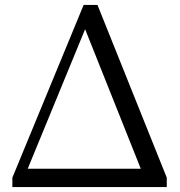

<svg xmlns="http://www.w3.org/2000/svg" viewBox="-20 -756 728 776"><path d="M92 -74 324 -638 549 -74ZM374 -736H318L30 -38V0H654V-38Z"/></svg>

Font: Source Han Serif AKR9
Style: Regular
Weight: 400
Designer: Ryoko NISHIZUKA 西塚涼子 (kana & ideographs); Frank Grießhammer (Latin, Greek & Cyrillic); Sandoll Communications 산돌커뮤니케이션, 
Foundry: Adobe Systems Incorporated
Version: Version 1.005;hotconv 1.0.107;makeotfexe 2.5.65593